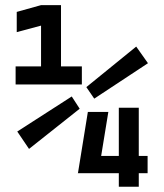

<svg xmlns="http://www.w3.org/2000/svg" viewBox="-20 -713 626 733"><path d="M276.9 -51.8H433.6V0H509.8V-51.8H543.5V-117.7H509.8V-301.8H433.6V-117.7H366.2L393.6 -285.6H315.4L277.8 -53.2ZM39.6 -390.6H292.5V-459.5H212.9V-693.4H136.7L43.9 -667.5V-590.3L136.7 -615.2V-459.5H39.6ZM90.8 -144.5 284.2 -297.9 253.9 -344.7 45.9 -210.9ZM339.8 -336.4 544.9 -471.7 500 -535.2 309.6 -380.4Z"/></svg>

Font: Cascadia Mono NF
Style: Regular
Weight: 400
Monospace: yes
Designer: Aaron Bell
Foundry: Saja Typeworks
Version: Version 2404.023